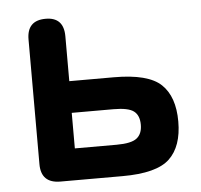

<svg xmlns="http://www.w3.org/2000/svg" viewBox="-43 -548 620 592"><g transform="rotate(-5 267.5 -252.0)"><path d="M121 0Q61 0 61 -59V-445Q61 -504 119 -504Q175 -504 175 -445V-306H313Q419 -306 459 -268Q499 -230 499 -153Q499 -76 459 -38Q419 0 313 0ZM174 -98H303Q349 -98 366 -111.5Q383 -125 383 -153Q383 -182 366 -195Q349 -208 303 -208H174Z"/></g></svg>

Font: Zen Maru Gothic
Style: Bold
Weight: 700
Designer: Yoshimichi Ohira
Foundry: Positype
Version: Version 1.001